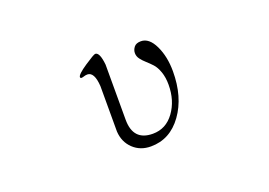

<svg xmlns="http://www.w3.org/2000/svg" viewBox="-73 -623 1146 818"><g transform="rotate(-20 500.0 -214.0)"><path d="M493 12Q445 12 413 -18.5Q381 -49 378 -97V-303Q374 -369 342 -369Q339 -369 333 -368L322 -365Q309 -361 309 -369Q309 -381 353 -410.5Q397 -440 404 -440Q424 -440 430 -382V-132Q430 -36 519 -36Q579 -36 616 -87Q653 -138 653 -210Q653 -243 644 -268.5Q635 -294 622 -308Q609 -322 596 -333.5Q583 -345 573.5 -357.5Q564 -370 564 -385Q564 -399 573.5 -411.5Q583 -424 605 -424Q642 -424 666 -374Q690 -324 690 -257Q690 -141 635 -64.5Q580 12 493 12Z"/></g></svg>

Font: cwTeXMing
Style: Medium
Weight: 500
Version: Version 1.17